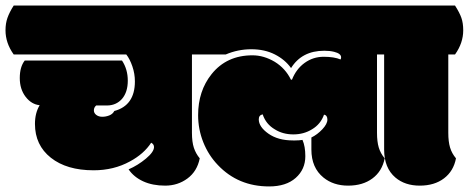

<svg xmlns="http://www.w3.org/2000/svg" viewBox="-62 -670 1702 697"><path d="M689 -560.1Q689 -585.9 682.4 -605Q675.8 -624 659.2 -649.9H-12.2Q-27.8 -625.5 -34.9 -605.2Q-42 -585 -42 -560.1Q-42 -513.7 -12.2 -472.2H396.5Q409.2 -456.1 418.5 -429.2Q427.7 -402.3 427.7 -374.5Q427.7 -287.1 353 -267.1Q347.2 -255.9 334.7 -251Q322.3 -246.1 309.3 -246.1Q296.4 -246.1 287.6 -252.7Q278.8 -259.3 278.8 -269.5Q278.8 -279.8 287.1 -287.1H326.2Q359.9 -287.1 381.3 -311.5Q401.9 -335.9 401.9 -377.2Q401.9 -418.5 380.9 -450.2H27.8Q9.8 -427.2 9.8 -386.7Q9.8 -346.2 31 -318.6Q52.2 -291 82 -288.1Q64.9 -259.8 64.9 -220.2Q64.9 -143.1 122.6 -97.4Q180.2 -51.8 277.8 -51.8Q351.1 -51.8 409.7 -84Q460.4 -111.3 486.8 -151.9Q497.1 -146.5 497.1 -136.2Q497.1 -118.7 467.8 -94.2Q438.5 -69.8 404.8 -55.2Q423.8 -27.3 457.8 -11.7Q491.7 3.9 537.6 3.9Q583.5 3.9 618.7 -22.2Q653.8 -48.3 663.1 -95.2Q648.9 -112.3 641.8 -133.5Q634.8 -154.8 634.8 -188V-472.2H659.2Q689 -513.7 689 -560.1Z M1036.1 -162.1Q1024.4 -160.2 1010.3 -160.2H1001.5Q947.3 -160.2 912.4 -184.8Q877.4 -209.5 877.4 -236.8Q877.4 -252 891.6 -254.9Q903.3 -219.2 936 -200.2Q964.8 -182.1 1002.9 -182.1Q1041 -182.1 1070.8 -200.7Q1102.1 -219.2 1114.3 -253.9Q1126.5 -251.5 1126.5 -235.8Q1126.5 -220.2 1108.2 -200.7Q1089.8 -181.2 1068.4 -170.9V-127Q1068.4 -61 1112.3 -25.4Q1148.4 3.9 1201.7 3.9Q1254.9 3.9 1290 -22.2Q1325.2 -48.3 1334.5 -95.2Q1319.3 -113.3 1313 -134.5Q1306.6 -155.8 1306.6 -188V-472.2H1331.1Q1360.8 -513.7 1360.8 -560.1Q1360.8 -585.9 1354.2 -605Q1347.7 -624 1331.1 -649.9H642.6Q627 -625.5 619.9 -605.2Q612.8 -585 612.8 -560.1Q612.8 -513.7 642.6 -472.2H757.3Q801.8 -491.2 850.3 -491.2Q898.9 -491.2 935.8 -472.4Q972.7 -453.6 994.6 -422.9Q1033.7 -485.8 1115.2 -485.8Q1135.3 -485.8 1150.9 -481.9Q1176.3 -475.6 1176.3 -461.9Q1176.3 -457.5 1174.3 -454.1Q1151.4 -463.9 1113 -463.9Q1074.7 -463.9 1043.9 -441.7Q1013.2 -419.4 998 -380.9H994.1Q974.1 -421.9 935.1 -445.8Q895.5 -469.2 854.5 -469.2Q760.7 -469.2 706.1 -400.9Q657.2 -339.8 657.2 -252Q657.2 -200.7 676 -153.6Q694.8 -106.4 729 -70.8Q802.7 6.8 915 6.8Q976.6 6.8 1011.5 -24.2Q1046.4 -55.2 1046.4 -103Q1046.4 -138.7 1036.1 -162.1Z M1332.5 -472.2V-127Q1332.5 -60.1 1373.5 -25.4Q1408.2 3.9 1461.7 3.9Q1515.1 3.9 1549.8 -22.5Q1584.5 -48.8 1593.3 -95.2Q1578.1 -113.3 1571.8 -134.5Q1565.4 -155.8 1565.4 -188V-472.2H1589.8Q1619.6 -513.7 1619.6 -560.1Q1619.6 -585.9 1613 -605Q1606.4 -624 1589.8 -649.9H1307.1Q1291.5 -625.5 1284.4 -605.2Q1277.3 -585 1277.3 -560.1Q1277.3 -513.7 1307.1 -472.2Z"/></svg>

Font: Friends & Family
Style: Regular
Weight: 400
Designer: Sarang Kulkarni, Maithili Shingre, Noopur Datye
Foundry: Ek Type
Version: Version 1.000;hotconv 1.0.117;makeotfexe 2.5.65602